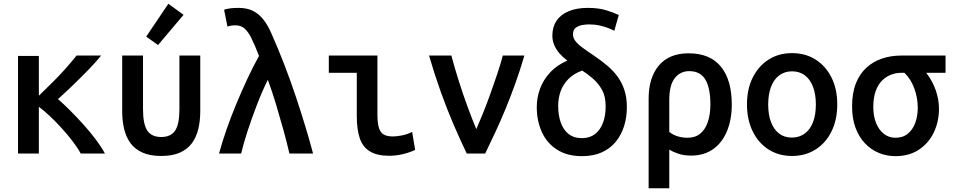

<svg xmlns="http://www.w3.org/2000/svg" viewBox="-20 -818 5080 1023"><path d="M76 0V-520H187V-308Q223 -343 259 -378.5Q295 -414 328 -451Q361 -488 388 -522H519Q490 -486 450.5 -445.5Q411 -405 369.5 -365Q328 -325 289 -290Q318 -265 353.5 -229.5Q389 -194 425 -154Q461 -114 491 -74Q521 -34 539 0H410Q392 -33 365 -68Q338 -103 306.5 -137.5Q275 -172 244 -201Q213 -230 187 -249V0Z M839 13Q780 13 739.5 -5Q699 -23 675.5 -55Q652 -87 641.5 -130.5Q631 -174 631 -226V-522H742V-236Q742 -156 765 -122Q788 -88 839 -88Q890 -88 913 -122Q936 -156 936 -236V-522H1047V-226Q1047 -174 1036.5 -130.5Q1026 -87 1002.5 -55Q979 -23 939 -5Q899 13 839 13ZM822 -578 759 -623 877 -798 958 -739Z M1147 0Q1164 -62 1187.5 -129.5Q1211 -197 1239.5 -265.5Q1268 -334 1298.5 -399Q1329 -464 1360 -520Q1337 -580 1319 -615.5Q1301 -651 1282 -667Q1263 -683 1235 -683Q1221 -683 1211 -681.5Q1201 -680 1192 -676L1174 -766Q1187 -771 1206.5 -773.5Q1226 -776 1251 -776Q1297 -776 1329 -759.5Q1361 -743 1384.5 -712.5Q1408 -682 1426 -640Q1462 -559 1495 -473.5Q1528 -388 1556 -304Q1584 -220 1607.5 -142.5Q1631 -65 1648 0H1522Q1508 -61 1489 -129.5Q1470 -198 1449.5 -266Q1429 -334 1407 -393Q1376 -330 1348.5 -258.5Q1321 -187 1299 -119.5Q1277 -52 1265 0Z M2054 12Q1990 12 1951.5 -11Q1913 -34 1897 -81Q1881 -128 1881 -200V-430H1732V-522H1991V-206Q1991 -162 1999 -136.5Q2007 -111 2025 -101Q2043 -91 2074 -91Q2091 -91 2119 -96Q2147 -101 2176 -115L2192 -19Q2156 -3 2121 4.5Q2086 12 2054 12Z M2467 0Q2434 -68 2398 -151.5Q2362 -235 2328.5 -328.5Q2295 -422 2266 -522H2385Q2401 -461 2423.5 -389.5Q2446 -318 2471 -250Q2496 -182 2518 -130Q2535 -169 2554.5 -217.5Q2574 -266 2593 -319Q2612 -372 2629.5 -424Q2647 -476 2659 -522H2774Q2752 -447 2726.5 -375.5Q2701 -304 2673.5 -237.5Q2646 -171 2618 -111Q2590 -51 2565 0Z M3081 14Q3003 14 2949 -20Q2895 -54 2867.5 -113.5Q2840 -173 2840 -248Q2840 -298 2857.5 -345.5Q2875 -393 2911 -432Q2947 -471 3003 -495Q2979 -513 2961 -533.5Q2943 -554 2933 -578Q2923 -602 2923 -628Q2923 -674 2945 -707Q2967 -740 3009.5 -758Q3052 -776 3112 -776Q3169 -776 3209.5 -763.5Q3250 -751 3277 -738L3253 -654Q3242 -660 3222 -668Q3202 -676 3175.5 -682Q3149 -688 3118 -688Q3102 -688 3082 -684.5Q3062 -681 3047.5 -670Q3033 -659 3033 -635Q3033 -617 3044.5 -601Q3056 -585 3080.5 -566.5Q3105 -548 3144 -522Q3181 -497 3213 -470.5Q3245 -444 3269 -412Q3293 -380 3306.5 -339.5Q3320 -299 3320 -247Q3320 -194 3305.5 -147Q3291 -100 3261.5 -63.5Q3232 -27 3187 -6.5Q3142 14 3081 14ZM3081 -82Q3122 -82 3150 -103.5Q3178 -125 3192.5 -163Q3207 -201 3207 -251Q3207 -304 3188 -338.5Q3169 -373 3140.5 -398Q3112 -423 3082 -442Q3037 -426 3008.5 -397Q2980 -368 2967 -331.5Q2954 -295 2954 -254Q2954 -205 2967.5 -166Q2981 -127 3009 -104.5Q3037 -82 3081 -82Z M3436 185V-292Q3436 -405 3491 -469.5Q3546 -534 3649 -534Q3763 -534 3821 -463Q3879 -392 3879 -261Q3879 -182 3854 -120.5Q3829 -59 3780.5 -24Q3732 11 3662 11Q3624 11 3594.5 1Q3565 -9 3546 -21V185ZM3643 -84Q3684 -84 3711 -106Q3738 -128 3751.5 -168.5Q3765 -209 3765 -263Q3765 -348 3738.5 -393.5Q3712 -439 3652 -439Q3605 -439 3575.5 -402Q3546 -365 3546 -285V-115Q3568 -98 3593 -91Q3618 -84 3643 -84Z M4200 13Q4129 13 4075 -21.5Q4021 -56 3990.5 -118Q3960 -180 3960 -262Q3960 -344 3991 -405.5Q4022 -467 4076 -501Q4130 -535 4200 -535Q4271 -535 4325 -501Q4379 -467 4410 -405.5Q4441 -344 4441 -262Q4441 -180 4410.5 -118Q4380 -56 4325.5 -21.5Q4271 13 4200 13ZM4199 -85Q4239 -85 4268 -106.5Q4297 -128 4312 -167.5Q4327 -207 4327 -261Q4327 -315 4312 -355Q4297 -395 4268.5 -416.5Q4240 -438 4200 -438Q4161 -438 4132 -416.5Q4103 -395 4088 -355Q4073 -315 4073 -261Q4073 -207 4088 -167.5Q4103 -128 4131 -106.5Q4159 -85 4199 -85Z M4751 14Q4704 14 4662 -3.5Q4620 -21 4588 -55Q4556 -89 4538 -138Q4520 -187 4520 -251Q4520 -322 4540 -373Q4560 -424 4596 -457Q4632 -490 4679.5 -506Q4727 -522 4782 -522H5018V-430H4915Q4949 -386 4966 -336.5Q4983 -287 4983 -239Q4983 -170 4955.5 -112.5Q4928 -55 4876 -20.5Q4824 14 4751 14ZM4751 -84Q4791 -84 4817.5 -106Q4844 -128 4857 -164.5Q4870 -201 4870 -244Q4870 -295 4852 -345.5Q4834 -396 4799 -430H4780Q4754 -430 4727.5 -420Q4701 -410 4679.5 -388.5Q4658 -367 4645.5 -332Q4633 -297 4633 -248Q4633 -198 4648.5 -161Q4664 -124 4690.5 -104Q4717 -84 4751 -84Z"/></svg>

Font: Ubuntu Sans Mono Medium
Style: Regular
Weight: 500
Monospace: yes
Designer: Dalton Maag Ltd
Foundry: Dalton Maag Ltd
Version: Version 1.006